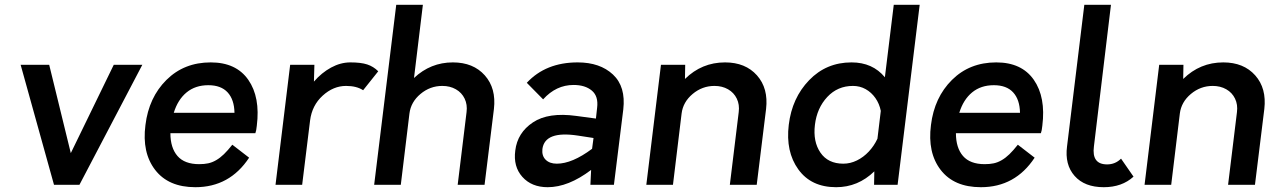

<svg xmlns="http://www.w3.org/2000/svg" viewBox="-20 -770 5314 800"><path d="M454 -500H573L311 0H205L66 -500H185L275 -132Z M1050 -246Q1048 -225 1044 -215H690Q690 -154 719.5 -120Q749 -86 810 -86Q831 -86 847.5 -89.5Q864 -93 880.5 -102.5Q897 -112 913 -127.5Q929 -143 948 -167L1018 -113Q937 10 794 10Q682 10 626.5 -62Q571 -134 586 -249Q600 -364 673.5 -437Q747 -510 858 -510Q964 -510 1014.5 -437.5Q1065 -365 1050 -246ZM848 -415Q794 -415 757.5 -385Q721 -355 704 -300H957Q956 -355 928.5 -385Q901 -415 848 -415Z M1440 -510Q1484 -510 1510 -501.5Q1536 -493 1556 -473L1493 -394Q1466 -412 1422 -412Q1369 -412 1324.5 -371.5Q1280 -331 1272 -268L1239 0H1128L1189 -500H1290L1288 -430Q1320 -467 1359.5 -488.5Q1399 -510 1440 -510Z M1867 -510Q1952 -510 2000 -456Q2048 -402 2038 -316L1999 0H1887L1924 -303Q1928 -334 1916 -359Q1904 -384 1879.5 -398Q1855 -412 1823 -412Q1772 -412 1732 -378.5Q1692 -345 1686 -297L1650 0H1539L1631 -750H1742L1705 -445Q1774 -510 1867 -510Z M2387 -510Q2480 -510 2534 -459.5Q2588 -409 2577 -314L2538 0H2440L2443 -62Q2348 10 2262 10Q2195 10 2156.5 -33Q2118 -76 2127 -143Q2136 -217 2200.5 -260Q2265 -303 2381 -287L2463 -276L2468 -321Q2474 -369 2446 -392.5Q2418 -416 2370 -416Q2297 -416 2243 -356L2175 -425Q2254 -510 2387 -510ZM2240 -149Q2237 -121 2253.5 -104.5Q2270 -88 2300 -88Q2364 -88 2447 -150L2453 -195L2388 -205Q2250 -226 2240 -149Z M3001 -510Q3086 -510 3134 -456Q3182 -402 3172 -316L3133 0H3021L3058 -303Q3062 -334 3050 -359Q3038 -384 3013.5 -398Q2989 -412 2957 -412Q2906 -412 2866 -378.5Q2826 -345 2820 -297L2784 0H2673L2734 -500H2835L2834 -441Q2904 -510 3001 -510Z M3704 -750H3812L3720 0H3622L3623 -56Q3555 10 3464 10Q3360 10 3306.5 -64Q3253 -138 3266.5 -250Q3280 -362 3351.5 -436Q3423 -510 3528 -510Q3616 -510 3667 -448ZM3494 -88Q3523 -88 3550.5 -101.5Q3578 -115 3600 -138.5Q3622 -162 3636 -192L3650 -308Q3644 -338 3627.5 -361.5Q3611 -385 3587 -398.5Q3563 -412 3534 -412Q3470 -412 3427 -366Q3384 -320 3375.5 -250Q3367 -180 3398.5 -134Q3430 -88 3494 -88Z M4323 -246Q4321 -225 4317 -215H3963Q3963 -154 3992.5 -120Q4022 -86 4083 -86Q4104 -86 4120.5 -89.5Q4137 -93 4153.5 -102.5Q4170 -112 4186 -127.5Q4202 -143 4221 -167L4291 -113Q4210 10 4067 10Q3955 10 3899.5 -62Q3844 -134 3859 -249Q3873 -364 3946.5 -437Q4020 -510 4131 -510Q4237 -510 4287.5 -437.5Q4338 -365 4323 -246ZM4121 -415Q4067 -415 4030.5 -385Q3994 -355 3977 -300H4230Q4229 -355 4201.5 -385Q4174 -415 4121 -415Z M4579 10Q4499 10 4457.5 -37Q4416 -84 4426 -160L4498 -750H4609L4538 -160Q4528 -85 4593 -85Q4627 -85 4651 -109L4703 -34Q4655 10 4579 10Z M5077 -510Q5162 -510 5210 -456Q5258 -402 5248 -316L5209 0H5097L5134 -303Q5138 -334 5126 -359Q5114 -384 5089.5 -398Q5065 -412 5033 -412Q4982 -412 4942 -378.5Q4902 -345 4896 -297L4860 0H4749L4810 -500H4911L4910 -441Q4980 -510 5077 -510Z"/></svg>

Font: Orkney Medium
Style: MediumItalic
Weight: 500
Designer: Samuel Oakes and Alfredo Marco Pradil
Foundry: Alfredo Marco Pradil
Version: 1.0; ttfautohint (v1.5)